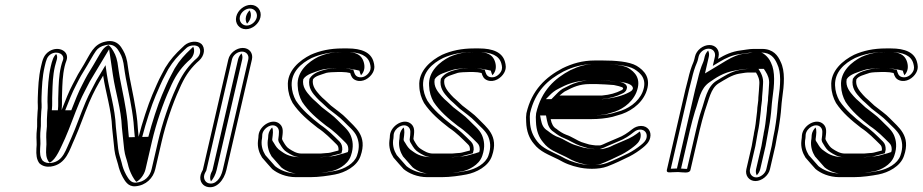

<svg xmlns="http://www.w3.org/2000/svg" viewBox="-20 -700 3791 789"><path d="M508 -409.8C506.8 -420 505.1 -431.8 502.7 -445.9C497.1 -474.4 489.7 -487.7 477.2 -507C462.7 -527.6 440.4 -535.8 413 -529C363.4 -518.6 350.7 -477.6 324.8 -435C303.4 -400.2 296.7 -389.1 279 -353.9C263.1 -324.5 247.9 -285.1 233.2 -247.7C236.2 -276.8 233.4 -287.4 235.1 -317.4C236.3 -353.7 237 -389.8 245.6 -427C248 -437.5 250 -442.5 253.1 -451.2C266.7 -488.5 222.2 -513.1 183.4 -490C159.3 -474.7 154.8 -453.8 148.6 -427C138.1 -381.6 136.9 -340.8 135.3 -299.6C133.9 -269.8 137.4 -261.9 134.3 -239.3L134.3 -239.1C132.5 -220.4 132.3 -196 132.6 -179.6L130.2 -152.1C128.7 -125.6 132.4 -112.2 129.6 -89C128.4 -65 129.7 -44.7 142.5 -28L142.9 -28.3C154.2 -17.3 171.2 -13.2 188.8 -15.5C252.9 -24.5 265.7 -85.1 287 -130.1C308.7 -179.3 324 -225.8 346.2 -278.6C365.3 -322.9 380.8 -350.7 403.9 -389.3C414.4 -317.5 437.9 -249.9 440.8 -173.9C444.2 -143.8 446.9 -114.2 450.2 -84.1C454 -56.1 459.4 -46.5 464.9 -25.1C469.4 -5 475.3 10.4 484.5 28C493 42.2 505.4 68 536.3 65.5C580.1 62.1 609.7 31.6 618.1 -5L644.5 -119C661.6 -193 689.9 -275.2 716.9 -333.8C737.5 -382.1 757.5 -412.4 788.4 -442.2L798.3 -451.1C821.4 -472.4 823.8 -502.8 808.2 -519C790.9 -534.6 757.4 -530.3 738.4 -513.8L728 -504C700.9 -478.6 679.4 -455.2 658.6 -420.8L643.8 -392.9C631.5 -371.1 616.8 -335.4 605.9 -310.4C588.6 -270.1 564 -194.7 549.6 -137.9C547.3 -157.7 546 -180.5 544.2 -202.2C537.3 -266.8 523.6 -324.3 512.3 -384ZM492.7 -404.6 497.1 -378.3C508.6 -318 522.1 -260.9 528.8 -197.6C530.6 -176.4 532 -153.3 534.3 -133.1L543.2 -54L564.5 -137.6C578.7 -193.3 603.3 -268.8 619.9 -307.4C630.9 -332.6 645.5 -367.8 657.1 -388.4L671.7 -416C691.9 -449.2 710.7 -469.5 737.3 -494.4L747.4 -503.9C760.1 -514.5 784.6 -517.1 796.1 -507.2C806.7 -495.7 804.6 -475.1 789.3 -461L779.1 -451.9C746.2 -420 724 -386.3 702.9 -336.9C675.6 -277.4 646.8 -194.1 629.5 -119L603.1 -5C596.3 24.9 574.3 47.8 538.6 50.6C517.6 52.2 507.7 34.4 498.5 18.6C489.1 0.7 484.3 -11.8 479.9 -31.5C474 -54.6 469 -62.8 465.5 -89.1C462.3 -118.4 459.5 -149.3 456.1 -178.3C452.9 -257.6 429.4 -324.4 419.1 -394.6L413.6 -432.2L391 -394.5C384.3 -383.4 379 -374.5 375.2 -368C360.4 -338.3 347.8 -317.8 332.2 -281.5C309.6 -227.9 294.2 -181.2 273.1 -133.4C249.2 -82.7 240.6 -37.5 190.1 -30.4C176.5 -28.5 163.3 -31.9 155 -40.1C144.5 -55.7 143.8 -68.6 145 -91.6C147.9 -117.1 144.2 -130.7 145.6 -154.5L148 -182.5C147.7 -198.5 148 -223.6 149.5 -240.8C153.2 -267.9 149.4 -274 150.7 -302.4C152.3 -343.8 153.5 -383.4 163.6 -427C170.1 -455.2 173.7 -467.5 189.3 -477.8C216.4 -493.4 247.1 -476.2 238.7 -453.1C235.7 -444.8 233.2 -438.3 230.6 -427C221.5 -387.8 220.9 -350.5 219.8 -314.6C218 -283.6 220.7 -273 217.8 -245.9L207.1 -143.2L247.4 -245.3C262.2 -282.8 277.1 -321.4 292.4 -349.7C310.3 -385.3 315.9 -394.5 337.6 -429.6C356.8 -461.3 358.3 -467.1 374.3 -490.7C382.3 -502 394.8 -510.5 413.1 -514.4C435.3 -519.9 451.5 -513.8 463.8 -496.9C476.6 -477 482.2 -467.1 487.5 -440.2C489.8 -426.6 491.6 -414.4 492.7 -404.6ZM210.8 -478.1C199.2 -467.6 193.9 -450 188.6 -427C178.3 -382.3 177 -341.9 175.4 -300.7C174.1 -271.5 177.7 -263.5 174.4 -239.8C172.7 -221.5 172.4 -197.6 172.7 -180.7L170.3 -153C168.9 -128 172.5 -113.8 169.8 -90.7C168.5 -66.1 169.5 -51 180.6 -34.7C181.9 -33.5 182.8 -32.7 184.2 -31.7C210.7 -44.1 228.7 -91.7 247.4 -131.3C268.9 -180 284.2 -226.6 306.6 -279.7C321.9 -315.2 334 -334.8 349.1 -365.2C352.9 -371.8 358.2 -380.4 364.7 -391.3L428.4 -497.6L444 -391.4C454.4 -320.3 477.9 -253 480.9 -175.6C484.3 -146 487.1 -115.8 490.3 -86.1C494 -58.8 499.2 -50 504.9 -27.7C509.3 -7.9 514.7 6.2 523.9 23.7C528.2 31 533.8 41.1 540.4 47.3C555.5 39.4 572.6 19.1 578.1 -5L604.5 -119C621.7 -193.4 650.2 -276 677.3 -335C698.1 -383.7 718.6 -415.1 751.3 -446.7L761.4 -455.8C777.3 -470.4 781.8 -493.7 774 -507.8L765.2 -499.5C738.4 -474.5 718.4 -452.9 697.9 -418.9L683.2 -391.1C671.2 -369.9 656.4 -334.3 645.6 -309.3C628.5 -269.6 603.9 -194.1 589.6 -137.8L509.5 -136C507.2 -156 505.8 -178.9 504 -200.4C497.2 -264.4 483.6 -321.7 472.2 -381.7L467.9 -407.8C466.7 -417.8 465 -429.7 462.7 -443.6C457.2 -471.3 450.7 -482.9 438.2 -502.2C434.3 -507.6 429.8 -511.9 425.7 -514.6C419.2 -512 408.5 -505.1 400.9 -494.4C384.5 -470.1 382.8 -463.9 363.9 -432.8C342.4 -397.9 336.1 -387.6 318.3 -352.3C302.7 -323.3 287.6 -284.2 272.9 -246.8L193 -247C196 -275.4 193.3 -286 195 -316.3C196.1 -352.5 196.8 -389 205.6 -427C210.7 -449.3 220.4 -464.9 210.8 -478.1Z M813.4 -1.6C813.4 -1.6 810.4 3.5 808.5 7.7C794.6 36.4 808.6 61.1 829 67.2C869 79.3 900.8 39.9 910.3 -1.5L1015.3 -455.9C1021.2 -481.8 1004.3 -503 977.6 -503C951 -503 924.2 -481.8 918.3 -455.9ZM990.4 -580C1017 -580 1043.9 -601.9 1050.1 -628.5C1056.5 -656 1038.1 -680 1010.5 -680C983.8 -680 956.9 -658.1 950.8 -631.5C944.4 -604 962.8 -580 990.4 -580ZM827.8 0.9 933.3 -455.9C937.2 -473.1 955.5 -488 974.2 -488C992.9 -488 1004.2 -473.1 1000.3 -455.9L895.3 -1.5C887.2 33.9 864.3 61.2 836.3 52.8C822.5 48.6 812.6 31.1 822.2 11.3C825 5.5 826.1 3.8 827.8 0.9ZM993.9 -595C974.7 -595 961.4 -612.4 965.8 -631.5C970 -649.8 988.7 -665 1007 -665C1026.2 -665 1039.5 -647.6 1035.1 -628.5C1030.9 -610.2 1012.2 -595 993.9 -595ZM847 45.3C857 34.4 866.2 16.5 870.3 -1.5L975.3 -455.9C977.4 -465.4 976 -474 972.4 -480.4C966.4 -474.6 960.4 -465.4 958.3 -455.9L853.1 -0.6C844 15.4 840.3 32.7 847 45.3ZM995.2 -602.6C1001.6 -608.9 1007.8 -618.4 1010.1 -628.5C1012.7 -639.6 1010.6 -649.9 1005.7 -657.4C999.3 -651.1 993.1 -641.6 990.8 -631.5C988.2 -620.4 990.3 -610.1 995.2 -602.6Z M1297.5 -69H1219C1198.6 -69 1182.1 -79.7 1169.1 -88C1158.5 -94.4 1152 -104.5 1145.1 -116.3C1141.5 -122.1 1138.6 -128.2 1138.9 -129.5L1139 -129.9C1142.1 -154.3 1146.4 -174.8 1130.5 -189.9C1101.5 -217.3 1047 -185.1 1042.4 -144.6C1041.7 -138.2 1042 -129.9 1040.3 -122.5L1040.2 -122.1C1037 -94.4 1045.3 -71 1057 -52.5C1059.9 -48.3 1098.5 -5.3 1098.5 -5.3C1119.7 12.2 1154.1 28 1196.6 28H1255C1291 28 1330.2 22 1357.1 16.9C1397 9.2 1447.2 -16 1461.6 -59C1491.4 -143.5 1438.7 -176.5 1404.6 -212.9C1386.8 -232 1361.6 -248.5 1339.9 -266.2L1315 -289.4C1307.3 -295.7 1300.1 -302.6 1293.4 -310.1C1279 -326.3 1261 -346.9 1266.1 -373.6C1274.5 -387.7 1295.8 -391.6 1321.2 -400.6C1329.4 -402.7 1351.2 -404 1365.5 -404H1386.1C1399 -404 1407.6 -402.4 1419.1 -400C1422.6 -387.8 1427.4 -375.5 1443 -369.9C1471 -359.8 1499.6 -379.3 1511.6 -400.6C1522.1 -419.2 1518.2 -434.3 1515.1 -445.9C1504.6 -485 1465.3 -501 1408.5 -501H1387.9C1336.6 -501 1294.8 -491.8 1256.8 -474.9C1211.8 -452.6 1158.1 -408.8 1163.1 -345.9C1163.8 -320.2 1171.4 -296.4 1182.5 -276.7C1208.7 -236.8 1246.6 -204.7 1285.3 -174.7C1316.2 -154.3 1338.4 -131 1363.2 -106.6C1369.5 -100.4 1371.4 -95.1 1371.2 -83.3L1370.8 -81.6C1370.7 -81.5 1370.7 -81.5 1370.1 -81.3L1355.3 -77.5C1342.5 -74.1 1333.5 -71 1321.1 -71H1320.7C1313 -70.3 1307.2 -69.8 1297.5 -69ZM1258.4 13H1200.1C1161.5 13 1129.9 -1.6 1110.5 -17.2C1106 -22.1 1072.8 -59.5 1070.4 -62.6C1059.4 -80.3 1053.1 -100.6 1055.4 -122.9C1057.8 -134.7 1057.2 -141.2 1057.7 -146.4C1060.9 -174.6 1098.8 -196.7 1118.5 -178.1C1129.3 -167.8 1127 -153.4 1123.4 -126.3C1123.9 -117.4 1127.6 -112.7 1131.4 -106.7C1138.1 -95.2 1145.8 -82.7 1158.9 -74.8C1171.5 -66.8 1190.1 -54 1215.5 -54H1294.7C1303.9 -54.8 1311.8 -55.5 1317.8 -56C1334.8 -56.2 1343.8 -59.8 1356 -63L1383.2 -70.1L1386.6 -84.9C1386.8 -99.2 1383.8 -109.8 1375.3 -118.3C1350.8 -142.4 1327.5 -166.6 1296.1 -187.5C1257.2 -217.7 1221 -248.9 1196.2 -286.3C1185.7 -305.4 1179.2 -326.4 1178.5 -349.7C1177 -404.1 1216.4 -439.5 1260.7 -461.6C1296.9 -477.6 1335.1 -486 1384.5 -486H1405C1459.7 -486 1491.6 -470.9 1500.2 -439.1C1503.3 -427.5 1505.4 -417.6 1498.5 -405.4C1490 -390.3 1470.5 -377.1 1451.1 -384.1C1438.6 -388.6 1436 -399.9 1432.1 -413.2C1418.5 -416.2 1406.3 -419 1389.5 -419H1369C1353.6 -419 1332.7 -418.2 1320.6 -415.1C1297.3 -409.1 1267 -402 1251.5 -376C1244.4 -338.5 1265.9 -315.7 1280.8 -299C1287.8 -291.1 1295.9 -283.5 1303.4 -277.3L1328.3 -254.1C1350.6 -235.8 1375.6 -219.3 1392.2 -201.5C1411.7 -180.7 1434.8 -164 1445.7 -140.3C1454.4 -120.2 1459.3 -95.3 1447.1 -60.7C1436.1 -27.9 1395 -5.1 1357.5 2.1C1329.6 7.5 1293.6 13 1258.4 13ZM1341.3 3.6C1361.5 -0.3 1408.4 -19.6 1421.8 -59.6C1434.9 -96.9 1429.4 -124.1 1420.5 -145C1409 -170 1386.2 -185.9 1366.6 -206.9C1350 -224.7 1326.2 -240.2 1302.8 -259.3L1277.9 -282.5C1270.4 -288.6 1262.1 -296.5 1255.2 -304.3C1240.3 -321.1 1220.4 -343.7 1226.3 -374.5C1238.8 -395.7 1275.7 -404.2 1294.9 -411.1C1318.8 -419.6 1349.6 -419 1369 -419H1389.5C1412 -419 1429.3 -415.7 1441.4 -413.1L1456.9 -409.7C1458.8 -403.3 1460.7 -396.2 1463.5 -390.8C1479.4 -407.2 1479.5 -427.1 1475.2 -443.1C1465.3 -479.9 1434.6 -486 1405 -486H1384.5C1347.9 -486 1320.4 -480.7 1287.4 -466.2C1249 -447 1198.5 -407 1203.3 -347.5C1204 -322.6 1211.1 -300.2 1221.7 -281.2C1246.7 -243.3 1282.8 -212.3 1321.2 -182.5C1353.7 -161 1376.5 -137 1400.9 -112.9C1409.3 -104.6 1411.5 -96.5 1411.4 -83.9L1409.4 -75.2C1403.7 -73.3 1402.7 -72.7 1392.3 -69.6L1376.4 -65.4C1368.3 -63.3 1355.1 -57.3 1322.7 -56.1C1318.3 -55.7 1306.2 -54.6 1298.5 -54H1215.5C1164.1 -54 1144.3 -73 1134.3 -79.4C1119.2 -88.7 1112.7 -100.2 1105.9 -111.8C1101.7 -118.6 1097.2 -122.3 1098.9 -129.6C1101.4 -148.7 1103.8 -165.3 1098.3 -176.2C1090.7 -168.7 1083.9 -157.2 1082.6 -145.3C1081.9 -139.4 1082.3 -131.1 1080.3 -122.4C1077.5 -97 1085.1 -74.7 1096 -57.3C1099.2 -53.2 1130.9 -17.6 1136 -11.9C1156.4 4.5 1184.4 13 1200.1 13H1258.4C1290.1 13 1306 10.4 1341.3 3.6Z M1837.5 -69H1759C1738.6 -69 1722.1 -79.7 1709.1 -88C1698.5 -94.4 1692 -104.5 1685.1 -116.3C1681.5 -122.1 1678.6 -128.2 1678.9 -129.5L1679 -129.9C1682.1 -154.3 1686.4 -174.8 1670.5 -189.9C1641.5 -217.3 1587 -185.1 1582.4 -144.6C1581.7 -138.2 1582 -129.9 1580.3 -122.5L1580.2 -122.1C1577 -94.4 1585.3 -71 1597 -52.5C1599.9 -48.3 1638.5 -5.3 1638.5 -5.3C1659.7 12.2 1694.1 28 1736.6 28H1795C1831 28 1870.2 22 1897.1 16.9C1937 9.2 1987.2 -16 2001.6 -59C2031.4 -143.5 1978.7 -176.5 1944.6 -212.9C1926.8 -232 1901.6 -248.5 1879.9 -266.2L1855 -289.4C1847.3 -295.7 1840.1 -302.6 1833.4 -310.1C1819 -326.3 1801 -346.9 1806.1 -373.6C1814.5 -387.7 1835.8 -391.6 1861.2 -400.6C1869.4 -402.7 1891.2 -404 1905.5 -404H1926.1C1939 -404 1947.6 -402.4 1959.1 -400C1962.6 -387.8 1967.4 -375.5 1983 -369.9C2011 -359.8 2039.6 -379.3 2051.6 -400.6C2062.1 -419.2 2058.2 -434.3 2055.1 -445.9C2044.6 -485 2005.3 -501 1948.5 -501H1927.9C1876.6 -501 1834.8 -491.8 1796.8 -474.9C1751.8 -452.6 1698.1 -408.8 1703.1 -345.9C1703.8 -320.2 1711.4 -296.4 1722.5 -276.7C1748.7 -236.8 1786.6 -204.7 1825.3 -174.7C1856.2 -154.3 1878.4 -131 1903.2 -106.6C1909.5 -100.4 1911.4 -95.1 1911.2 -83.3L1910.8 -81.6C1910.7 -81.5 1910.7 -81.5 1910.1 -81.3L1895.3 -77.5C1882.5 -74.1 1873.5 -71 1861.1 -71H1860.7C1853 -70.3 1847.2 -69.8 1837.5 -69ZM1798.4 13H1740.1C1701.5 13 1669.9 -1.6 1650.5 -17.2C1646 -22.1 1612.8 -59.5 1610.4 -62.6C1599.4 -80.3 1593.1 -100.6 1595.4 -122.9C1597.8 -134.7 1597.2 -141.2 1597.7 -146.4C1600.9 -174.6 1638.8 -196.7 1658.5 -178.1C1669.3 -167.8 1667 -153.4 1663.4 -126.3C1663.9 -117.4 1667.6 -112.7 1671.4 -106.7C1678.1 -95.2 1685.8 -82.7 1698.9 -74.8C1711.5 -66.8 1730.1 -54 1755.5 -54H1834.7C1843.9 -54.8 1851.8 -55.5 1857.8 -56C1874.8 -56.2 1883.8 -59.8 1896 -63L1923.2 -70.1L1926.6 -84.9C1926.8 -99.2 1923.8 -109.8 1915.3 -118.3C1890.8 -142.4 1867.5 -166.6 1836.1 -187.5C1797.2 -217.7 1761 -248.9 1736.2 -286.3C1725.7 -305.4 1719.2 -326.4 1718.5 -349.7C1717 -404.1 1756.4 -439.5 1800.7 -461.6C1836.9 -477.6 1875.1 -486 1924.5 -486H1945C1999.7 -486 2031.6 -470.9 2040.2 -439.1C2043.3 -427.5 2045.4 -417.6 2038.5 -405.4C2030 -390.3 2010.5 -377.1 1991.1 -384.1C1978.6 -388.6 1976 -399.9 1972.1 -413.2C1958.5 -416.2 1946.3 -419 1929.5 -419H1909C1893.6 -419 1872.7 -418.2 1860.6 -415.1C1837.3 -409.1 1807 -402 1791.5 -376C1784.4 -338.5 1805.9 -315.7 1820.8 -299C1827.8 -291.1 1835.9 -283.5 1843.4 -277.3L1868.3 -254.1C1890.6 -235.8 1915.6 -219.3 1932.2 -201.5C1951.7 -180.7 1974.8 -164 1985.7 -140.3C1994.4 -120.2 1999.3 -95.3 1987.1 -60.7C1976.1 -27.9 1935 -5.1 1897.5 2.1C1869.6 7.5 1833.6 13 1798.4 13ZM1881.3 3.6C1901.5 -0.3 1948.4 -19.6 1961.8 -59.6C1974.9 -96.9 1969.4 -124.1 1960.5 -145C1949 -170 1926.2 -185.9 1906.6 -206.9C1890 -224.7 1866.2 -240.2 1842.8 -259.3L1817.9 -282.5C1810.4 -288.6 1802.1 -296.5 1795.2 -304.3C1780.3 -321.1 1760.4 -343.7 1766.3 -374.5C1778.8 -395.7 1815.7 -404.2 1834.9 -411.1C1858.8 -419.6 1889.6 -419 1909 -419H1929.5C1952 -419 1969.3 -415.7 1981.4 -413.1L1996.9 -409.7C1998.8 -403.3 2000.7 -396.2 2003.5 -390.8C2019.4 -407.2 2019.5 -427.1 2015.2 -443.1C2005.3 -479.9 1974.6 -486 1945 -486H1924.5C1887.9 -486 1860.4 -480.7 1827.4 -466.2C1789 -447 1738.5 -407 1743.3 -347.5C1744 -322.6 1751.1 -300.2 1761.7 -281.2C1786.7 -243.3 1822.8 -212.3 1861.2 -182.5C1893.7 -161 1916.5 -137 1940.9 -112.9C1949.3 -104.6 1951.5 -96.5 1951.4 -83.9L1949.4 -75.2C1943.7 -73.3 1942.7 -72.7 1932.3 -69.6L1916.4 -65.4C1908.3 -63.3 1895.1 -57.3 1862.7 -56.1C1858.3 -55.7 1846.2 -54.6 1838.5 -54H1755.5C1704.1 -54 1684.3 -73 1674.3 -79.4C1659.2 -88.7 1652.7 -100.2 1645.9 -111.8C1641.7 -118.6 1637.2 -122.3 1638.9 -129.6C1641.4 -148.7 1643.8 -165.3 1638.3 -176.2C1630.7 -168.7 1623.9 -157.2 1622.6 -145.3C1621.9 -139.4 1622.3 -131.1 1620.3 -122.4C1617.5 -97 1625.1 -74.7 1636 -57.3C1639.2 -53.2 1670.9 -17.6 1676 -11.9C1696.4 4.5 1724.4 13 1740.1 13H1798.4C1830.1 13 1846 10.4 1881.3 3.6Z M2303.7 -325.6C2334.6 -341.8 2360.8 -354.5 2403.1 -354.5H2432.6C2444.5 -354.5 2493.9 -351.6 2502.5 -350.6C2505.2 -350.3 2541.1 -342.8 2540.1 -338.2L2540.7 -336.2L2540.4 -335C2540.1 -333.6 2537.8 -331.2 2534.3 -329.3C2509.7 -317.1 2488.1 -310.8 2454.1 -307.5L2279.4 -307.5C2280.9 -309 2303.1 -327 2303.7 -325.6ZM2266.7 -170.4C2253.7 -177.4 2246.6 -191.2 2242.9 -210.5H2409.9C2439.8 -210.5 2471.2 -213.6 2496.6 -219.8L2517 -225.8C2565.8 -237.9 2613.9 -269.9 2634.4 -318.7C2659.1 -379.5 2626.5 -411 2596 -429.6C2565.6 -447.2 2508.9 -451.5 2455 -451.5H2425.5C2372.5 -451.5 2331.3 -438.7 2291.6 -419.5C2223 -383.4 2165.3 -330.7 2143.3 -235L2143.2 -234.7L2143.2 -234.5C2141.5 -224.4 2141.3 -212.4 2142.2 -199C2143.4 -161.2 2154.6 -131.3 2174.4 -108.6C2199 -76.6 2234.8 -64.3 2273.5 -45.2L2294 -34.3C2306.1 -27.9 2321.8 -22 2335.9 -17.8L2352 -13.7C2384.6 -4.8 2439 -2.2 2475.7 -16.1C2507.2 -28 2537.9 -43.1 2567.5 -57.5C2586 -67 2605.7 -80.1 2621.2 -92.7C2633 -102.3 2647.5 -114.6 2651.9 -134C2658.1 -160.6 2641.3 -182.5 2614.6 -182.5C2601.4 -182.5 2588.5 -177.6 2577.1 -168.3C2559.3 -153.9 2540.7 -141.4 2518.3 -132.8L2473.6 -113.7C2462.5 -108.9 2455.7 -104.8 2446.2 -102.5H2427.5C2414.9 -103.7 2413.1 -104.4 2401.3 -106.3L2385 -111.2C2380.4 -112.5 2375.4 -114.1 2369.5 -116.1C2354.4 -121.3 2327.3 -139.7 2307 -146.1C2291.6 -152 2278.7 -160.7 2266.7 -170.4ZM2507.6 -365.5C2497.6 -366.7 2449.4 -369.5 2436.1 -369.5H2406.6C2362 -369.5 2331 -355.2 2301.2 -339.7C2287.5 -334.5 2274.4 -321.5 2269.5 -316.5L2245.9 -292.5L2451.3 -292.5C2487 -295.9 2511.9 -302.9 2538.6 -316.2C2544 -318.9 2552.7 -323.5 2555.4 -335L2556.5 -339.9C2557.3 -364.5 2508.2 -366.5 2507.6 -365.5ZM2256.2 -157.4C2269.8 -146.6 2281.9 -138.5 2298.7 -132C2315.9 -125.3 2343.5 -108 2361.7 -101.8C2367.6 -99.8 2373 -98.1 2377.7 -96.7L2394.7 -91.6C2406.3 -89.7 2409.9 -88.7 2423.4 -87.5H2444.6C2458 -90.8 2466.8 -95.8 2476.9 -100.2L2521.2 -119.1C2547.6 -129.5 2566.4 -142.4 2585.2 -157.7C2593.3 -164.3 2601.8 -167.5 2611.2 -167.5C2629.5 -167.5 2641.2 -152.3 2636.9 -134C2634 -121.2 2624.9 -112.9 2613 -103.3C2598.8 -91.7 2579.7 -79.1 2563.1 -70.5C2533.9 -56.4 2503.4 -41.4 2473.2 -30C2442.1 -18.2 2389.5 -19.9 2358.9 -28.3L2343 -32.3C2328.4 -36.8 2314.7 -41.9 2303.6 -47.8L2282.9 -58.9C2242.7 -78.7 2209.8 -90.1 2187.4 -119.2C2170.2 -141.6 2158.8 -166 2157.6 -203C2156.7 -216.2 2157.1 -227.3 2158.3 -235.3C2179.7 -326.2 2231.5 -372.3 2296.1 -406.5C2334.8 -425.1 2371.6 -436.5 2422 -436.5H2451.6C2504.7 -436.5 2559.9 -431.5 2586 -416.3C2615 -398.6 2641 -372.6 2620.3 -321.3C2602.8 -279.9 2561.1 -251.3 2516.1 -240.2L2495.8 -234.2C2471.4 -228.4 2442.1 -225.5 2413.4 -225.5H2223.7L2227.7 -204.7C2231.7 -184 2239.6 -167.2 2256.2 -157.4ZM2223.1 -292.5 2241.9 -311.6C2246.2 -316 2259.6 -328.3 2276.6 -336.2C2304.6 -350.7 2340.9 -369.5 2406.6 -369.5H2436.1C2457.3 -369.5 2500.4 -367 2517.2 -364.9C2525.9 -364 2573.8 -360.3 2580 -341.3C2580.4 -339.9 2580.6 -339 2581 -337.7L2580.4 -335C2579.2 -329.6 2574.6 -325.9 2566.9 -321.7C2538.4 -305.9 2501.6 -296.9 2455.8 -292.5ZM2231.2 -162.2C2212.3 -173.3 2206.6 -188.8 2202.8 -208.2L2199.5 -225.5H2413.4C2435.4 -225.5 2458 -227.8 2475.2 -231.8L2495.3 -237.7C2527.5 -245.7 2574.7 -272.1 2594.8 -319.7C2618.1 -377.4 2587.9 -404.7 2561.5 -420.9C2541.6 -432.2 2501.5 -436.5 2451.6 -436.5H2422C2389.1 -436.5 2360.5 -429.2 2323.2 -411.3C2260.7 -378.2 2204.9 -328.9 2183.2 -234.9C2181.7 -225.3 2181.4 -213.9 2182.4 -200.5C2183.6 -163.4 2194.3 -135.4 2212.9 -114.1C2235.9 -84.2 2264.2 -75.6 2306.6 -54.8L2327.5 -43.6C2337 -38.6 2348.9 -34.1 2361.6 -30.1L2376.9 -26.3C2401.1 -19.6 2431.8 -19.9 2448.4 -26.2C2476.9 -36.9 2506 -51.2 2536 -65.8C2551.2 -73.6 2570.6 -86.3 2585 -98C2596.4 -107.2 2608 -116.8 2611.9 -134C2614.2 -144 2612.9 -152.7 2609.1 -159.7C2591.7 -146 2574.3 -134 2546.7 -123.2L2502.9 -104.4C2494.9 -101 2487.7 -95.4 2466 -90.1L2455.2 -87.5H2419.3C2400.9 -89.2 2389.7 -91.3 2378.2 -93.2L2358.6 -99.1C2353.4 -100.6 2347.4 -102.5 2341.1 -104.6C2316.6 -113 2290.8 -130.8 2279.6 -134.3C2258.6 -140.9 2244.3 -151.8 2231.2 -162.2Z M3075.7 -137.5C3073 -125.6 3071.5 -110.5 3069.1 -99.9L3047 -4.5C3041.1 21.3 3058.1 44 3084.3 44C3110.6 44 3138.1 21.4 3144 -4.5L3166.2 -100.6C3169.1 -112.9 3170.6 -128 3173 -138.4C3177.5 -158.3 3180.7 -176.7 3183.5 -197.3L3186.5 -218.7C3190.4 -246.2 3190.5 -268.9 3194.2 -295.3C3202.4 -352.4 3207.2 -407.2 3187.8 -446.3C3176.8 -471.7 3157.3 -499 3111.5 -499H3076.7C3057.9 -499 3039.7 -494.5 3024.2 -492.9C2987.1 -488.5 2958.1 -474.4 2930.7 -458L2932.7 -466.5C2938.9 -493.1 2922 -515 2895.4 -515C2868.8 -515 2842 -493.8 2836 -467.9L2833.5 -457.2C2832.4 -452.3 2831.2 -448.5 2830.1 -446C2820.2 -423.3 2814.1 -403.2 2807.1 -372.8C2803.2 -359.1 2799.8 -345.6 2796.6 -331.9L2720.3 -1.5C2717.2 12.1 2736.7 7.8 2741.4 7.8C2748.1 7.8 2756.3 7.5 2766.9 7C2787 8 2813.8 14 2817.3 -1.5L2855 -164.4C2860.4 -188.2 2869.5 -220.6 2875.8 -241.8C2893.7 -292 2900.5 -335.6 2931.3 -356.4C2958.4 -372.5 2986.8 -392.1 3017.7 -397.3L3042.4 -401.1C3046.4 -401.7 3050.1 -402 3053.2 -402H3086.6C3095.6 -388.1 3102 -372.3 3100.3 -353.4C3098.7 -335.1 3098.8 -319.3 3096.4 -299.9C3097.3 -285.2 3091.5 -262.7 3091.3 -243.2L3089.3 -226.3C3086.6 -202.6 3084.2 -178.4 3078.5 -153.9L3078.4 -153.4C3077.9 -148.5 3077.1 -143.2 3075.7 -137.5ZM3158 -138.4C3155.2 -126.3 3153.7 -111.4 3151.2 -100.6L3129 -4.5C3125 13 3105.5 29 3087.8 29C3070.1 29 3058 13 3062 -4.5L3084.1 -99.9C3086.9 -112.1 3088.3 -127.1 3090.7 -137.5C3092.1 -143.2 3093.3 -151 3093.6 -154.3C3099.7 -181.2 3101.9 -204.4 3104.6 -228L3106.6 -245.7C3106.8 -262.5 3112.4 -285 3111.8 -302.8C3114.4 -324.5 3114.1 -338.1 3115.6 -355.5C3118 -381.5 3107.6 -400.4 3096.8 -417H3056.6C3052.6 -417 3048.4 -416.7 3043.5 -416L3018.6 -412.1C2982.3 -405.9 2951.7 -384.3 2925.6 -368.8C2884.2 -344.2 2877.4 -288.5 2861.3 -243.7C2853.7 -222.4 2845.6 -188.9 2840 -164.4L2803.4 -6.2C2795 -5.6 2782.6 -7.4 2770.3 -8C2756 -7.3 2747.1 -7.2 2736.5 -6.6L2811.6 -331.9C2814.7 -345.3 2818.1 -358.6 2821.9 -372.1L2822 -372.5L2822.1 -372.8C2829 -402.8 2834.7 -421.4 2844.1 -443C2845.9 -447.1 2847.3 -451.6 2848.5 -457.2L2851 -467.9C2855 -485.1 2873.2 -500 2891.9 -500C2910.3 -500 2921.9 -484.8 2917.7 -466.5L2909.1 -429.2L2936.5 -445.7C2962.8 -461.5 2988.8 -474 3022.4 -478C3039.4 -479.7 3056.9 -484 3073.2 -484H3108.1C3146.9 -484 3163 -462 3173.5 -437.7C3191 -402.4 3187.2 -351 3178.9 -294C3175.1 -266.2 3175 -243.8 3171.2 -217.3L3168.3 -195.9C3165.5 -176.1 3162.4 -157.7 3158 -138.4ZM2770.4 -8.1C2774.6 -7.9 2775.4 -7.9 2778.8 -7.7L2815 -164.4C2820.5 -188.5 2829.5 -220.7 2835.9 -242.3C2853.7 -292.2 2856.4 -335.6 2896.5 -362.7C2920.5 -379 2949.5 -401.7 3004.4 -411L3030.4 -415C3039.5 -416.3 3046.7 -417 3056.6 -417H3118.9L3125.6 -406.7C3135.3 -391.9 3142.3 -374.7 3140.4 -354.2C3138.8 -336.3 3139 -321.2 3136.5 -301C3137.3 -285.1 3131.6 -263.2 3131.4 -244.2L3129.4 -227C3126.7 -203.3 3124.3 -179 3118.5 -153.8C3118 -149.4 3117.1 -143.2 3115.7 -137.5C3113.1 -126.1 3111.6 -111.1 3109.1 -99.9L3087 -4.5C3084.9 4.8 3086.2 13.4 3089.8 20.3C3096.1 14 3101.9 4.8 3104 -4.5L3126.2 -100.6C3128.9 -112.3 3130.4 -127.4 3133 -138.4C3134.7 -145.9 3135.6 -150.6 3136.7 -158.9C3138.2 -165.5 3139 -169.8 3139.9 -177.3C3141.2 -183 3142.5 -189.8 3143.4 -196.8L3146.4 -218.2C3150.3 -245.3 3150.4 -267.9 3154.1 -294.8C3162.3 -351.8 3166.5 -405.6 3148.2 -442.5C3135.5 -471.9 3111 -484 3108.1 -484H3073.2C3070.3 -484 3059.4 -481.4 3032.6 -478.6C3015.4 -476.4 2991.2 -467 2964.3 -450.9L2877 -398.3L2892.7 -466.5C2895 -476.4 2893.6 -485.3 2889.9 -492.1C2884 -486.3 2878.2 -477.2 2876 -467.9L2873.5 -457.2C2872.4 -452 2871.1 -448 2869.7 -444.8C2860 -422.5 2854.1 -403.2 2847 -372.7C2843.1 -358.8 2839.8 -345.6 2836.6 -331.9L2761.8 -7.7C2763.6 -7.8 2768.2 -8 2770.4 -8.1Z M3530.5 -69H3452C3431.6 -69 3415.1 -79.7 3402.1 -88C3391.5 -94.4 3385 -104.5 3378.1 -116.3C3374.5 -122.1 3371.6 -128.2 3371.9 -129.5L3372 -129.9C3375.1 -154.3 3379.4 -174.8 3363.5 -189.9C3334.5 -217.3 3280 -185.1 3275.4 -144.6C3274.7 -138.2 3275 -129.9 3273.3 -122.5L3273.2 -122.1C3270 -94.4 3278.3 -71 3290 -52.5C3292.9 -48.3 3331.5 -5.3 3331.5 -5.3C3352.7 12.2 3387.1 28 3429.6 28H3488C3524 28 3563.2 22 3590.1 16.9C3630 9.2 3680.2 -16 3694.6 -59C3724.4 -143.5 3671.7 -176.5 3637.6 -212.9C3619.8 -232 3594.6 -248.5 3572.9 -266.2L3548 -289.4C3540.3 -295.7 3533.1 -302.6 3526.4 -310.1C3512 -326.3 3494 -346.9 3499.1 -373.6C3507.5 -387.7 3528.8 -391.6 3554.2 -400.6C3562.4 -402.7 3584.2 -404 3598.5 -404H3619.1C3632 -404 3640.6 -402.4 3652.1 -400C3655.6 -387.8 3660.4 -375.5 3676 -369.9C3704 -359.8 3732.6 -379.3 3744.6 -400.6C3755.1 -419.2 3751.2 -434.3 3748.1 -445.9C3737.6 -485 3698.3 -501 3641.5 -501H3620.9C3569.6 -501 3527.8 -491.8 3489.8 -474.9C3444.8 -452.6 3391.1 -408.8 3396.1 -345.9C3396.8 -320.2 3404.4 -296.4 3415.5 -276.7C3441.7 -236.8 3479.6 -204.7 3518.3 -174.7C3549.2 -154.3 3571.4 -131 3596.2 -106.6C3602.5 -100.4 3604.4 -95.1 3604.2 -83.3L3603.8 -81.6C3603.7 -81.5 3603.7 -81.5 3603.1 -81.3L3588.3 -77.5C3575.5 -74.1 3566.5 -71 3554.1 -71H3553.7C3546 -70.3 3540.2 -69.8 3530.5 -69ZM3491.4 13H3433.1C3394.5 13 3362.9 -1.6 3343.5 -17.2C3339 -22.1 3305.8 -59.5 3303.4 -62.6C3292.4 -80.3 3286.1 -100.6 3288.4 -122.9C3290.8 -134.7 3290.2 -141.2 3290.7 -146.4C3293.9 -174.6 3331.8 -196.7 3351.5 -178.1C3362.3 -167.8 3360 -153.4 3356.4 -126.3C3356.9 -117.4 3360.6 -112.7 3364.4 -106.7C3371.1 -95.2 3378.8 -82.7 3391.9 -74.8C3404.5 -66.8 3423.1 -54 3448.5 -54H3527.7C3536.9 -54.8 3544.8 -55.5 3550.8 -56C3567.8 -56.2 3576.8 -59.8 3589 -63L3616.2 -70.1L3619.6 -84.9C3619.8 -99.2 3616.8 -109.8 3608.3 -118.3C3583.8 -142.4 3560.5 -166.6 3529.1 -187.5C3490.2 -217.7 3454 -248.9 3429.2 -286.3C3418.7 -305.4 3412.2 -326.4 3411.5 -349.7C3410 -404.1 3449.4 -439.5 3493.7 -461.6C3529.9 -477.6 3568.1 -486 3617.5 -486H3638C3692.7 -486 3724.6 -470.9 3733.2 -439.1C3736.3 -427.5 3738.4 -417.6 3731.5 -405.4C3723 -390.3 3703.5 -377.1 3684.1 -384.1C3671.6 -388.6 3669 -399.9 3665.1 -413.2C3651.5 -416.2 3639.3 -419 3622.5 -419H3602C3586.6 -419 3565.7 -418.2 3553.6 -415.1C3530.3 -409.1 3500 -402 3484.5 -376C3477.4 -338.5 3498.9 -315.7 3513.8 -299C3520.8 -291.1 3528.9 -283.5 3536.4 -277.3L3561.3 -254.1C3583.6 -235.8 3608.6 -219.3 3625.2 -201.5C3644.7 -180.7 3667.8 -164 3678.7 -140.3C3687.4 -120.2 3692.3 -95.3 3680.1 -60.7C3669.1 -27.9 3628 -5.1 3590.5 2.1C3562.6 7.5 3526.6 13 3491.4 13ZM3574.3 3.6C3594.5 -0.3 3641.4 -19.6 3654.8 -59.6C3667.9 -96.9 3662.4 -124.1 3653.5 -145C3642 -170 3619.2 -185.9 3599.6 -206.9C3583 -224.7 3559.2 -240.2 3535.8 -259.3L3510.9 -282.5C3503.4 -288.6 3495.1 -296.5 3488.2 -304.3C3473.3 -321.1 3453.4 -343.7 3459.3 -374.5C3471.8 -395.7 3508.7 -404.2 3527.9 -411.1C3551.8 -419.6 3582.6 -419 3602 -419H3622.5C3645 -419 3662.3 -415.7 3674.4 -413.1L3689.9 -409.7C3691.8 -403.3 3693.7 -396.2 3696.5 -390.8C3712.4 -407.2 3712.5 -427.1 3708.2 -443.1C3698.3 -479.9 3667.6 -486 3638 -486H3617.5C3580.9 -486 3553.4 -480.7 3520.4 -466.2C3482 -447 3431.5 -407 3436.3 -347.5C3437 -322.6 3444.1 -300.2 3454.7 -281.2C3479.7 -243.3 3515.8 -212.3 3554.2 -182.5C3586.7 -161 3609.5 -137 3633.9 -112.9C3642.3 -104.6 3644.5 -96.5 3644.4 -83.9L3642.4 -75.2C3636.7 -73.3 3635.7 -72.7 3625.3 -69.6L3609.4 -65.4C3601.3 -63.3 3588.1 -57.3 3555.7 -56.1C3551.3 -55.7 3539.2 -54.6 3531.5 -54H3448.5C3397.1 -54 3377.3 -73 3367.3 -79.4C3352.2 -88.7 3345.7 -100.2 3338.9 -111.8C3334.7 -118.6 3330.2 -122.3 3331.9 -129.6C3334.4 -148.7 3336.8 -165.3 3331.3 -176.2C3323.7 -168.7 3316.9 -157.2 3315.6 -145.3C3314.9 -139.4 3315.3 -131.1 3313.3 -122.4C3310.5 -97 3318.1 -74.7 3329 -57.3C3332.2 -53.2 3363.9 -17.6 3369 -11.9C3389.4 4.5 3417.4 13 3433.1 13H3491.4C3523.1 13 3539 10.4 3574.3 3.6Z"/></svg>

Font: HoneyBee
Style: BlurIt
Weight: 700
Foundry: Cannot Into Space Fonts
Version: Version 0.89